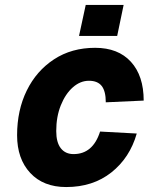

<svg xmlns="http://www.w3.org/2000/svg" viewBox="-20 -743 640 775"><path d="M247 12Q155 12 102 -45Q49 -102 49 -197Q49 -298 88 -377.5Q127 -457 198 -503.5Q269 -550 364 -550Q457 -550 508.5 -493.5Q560 -437 560 -337L407 -330Q407 -375 390.5 -396Q374 -417 339 -417Q304 -417 274 -390.5Q244 -364 225.5 -318Q207 -272 207 -214Q207 -168 225.5 -144.5Q244 -121 277 -121Q355 -121 384 -212L532 -204Q504 -106 429.5 -47Q355 12 247 12ZM299 -598 326 -723H479L453 -598Z"/></svg>

Font: Geist Mono ExtraBold
Style: Italic
Weight: 800
Italic angle: -12°
Monospace: yes
Designer: Basement.studio, Andrés Briganti, Mateo Zaragoza
Foundry: Basement.studio, Vercel, Andrés Briganti, Guido Ferreyra, Mateo Zaragoza
Version: Version 1.500; ttfautohint (v1.8.4.7-5d5b)